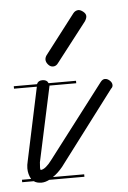

<svg xmlns="http://www.w3.org/2000/svg" viewBox="-42 -519 363 544"><g transform="rotate(-5 139.5 -247.0)"><path d="M177 -280H101Q101 -279 100.5 -277.5Q100 -276 100 -275L55 -66Q54 -57 54 -51Q54 -48 55 -44Q62 -44 70.5 -51Q79 -58 87 -69L246 -277Q252 -285 259 -285Q266 -285 272.5 -279Q279 -273 279 -266Q279 -260 274 -256L116 -47Q102 -30 88 -21H177V-14H77Q65 -8 55 -8Q41 -8 33 -14H0V-21H26Q18 -35 18 -52Q18 -61 21 -73L65 -280H0V-287H66Q70 -297 82 -297Q91 -297 96 -292Q98 -289 99 -287H177ZM131 -342Q125 -333 116 -333Q108 -333 102 -340Q96 -347 96 -354Q96 -360 100 -366L186 -478Q189 -482 193 -484Q197 -486 201 -486Q207 -486 214.5 -480Q222 -474 222 -467Q222 -461 217 -453Z"/></g></svg>

Font: Gruenewald VA 3. Klasse
Style: Regular
Weight: 400
Designer: Peter Wiegel
Foundry: Peter Wiegel, nach dem Schriftentwurf von Dr. H. Gr¸newald
Version: Version 0.007